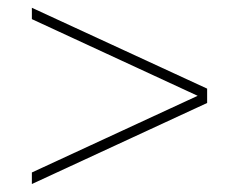

<svg xmlns="http://www.w3.org/2000/svg" viewBox="-20 -628 600 482"><path d="M60 -166V-195L500 -398.5V-369.5ZM500 -376.5 60 -580V-608.5L500 -405.5Z"/></svg>

Font: Bodoni Moda 9pt
Style: Italic
Weight: 400
Italic angle: -13°
Designer: Owen Earl
Foundry: indestructible type
Version: Version 2.005